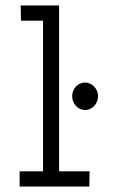

<svg xmlns="http://www.w3.org/2000/svg" viewBox="-20 -685 415 705"><path d="M52 0H308L309 -56H197V-665H56L57 -609H138V-56H52ZM292 -281C319 -281 340 -304 340 -332C340 -360 317 -382 292 -382C267 -382 245 -360 245 -332C245 -304 266 -281 292 -281Z"/></svg>

Font: Inconsolata Condensed
Style: Regular
Weight: 400
Width: 3
Monospace: yes
Designer: Raph Levien, Cyreal, Brenton Simpson
Foundry: Raph Levien, Cyreal, Google
Version: Version 3.100